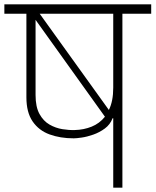

<svg xmlns="http://www.w3.org/2000/svg" viewBox="-56 -860 713 880"><path d="M463 0V-318H460Q449 -289 424.5 -271Q400 -253 371.5 -243Q343 -233 318.5 -229.5Q294 -226 282 -226Q220 -226 171 -244Q122 -262 93.5 -303.5Q65 -345 65 -414V-797H-36V-840H637V-797H505V0ZM107 -425Q107 -370 125 -337.5Q143 -305 171 -289Q199 -273 230 -268Q261 -263 287 -264Q328 -265 364 -279.5Q400 -294 425 -325L107 -769ZM126 -797 443 -356Q453 -376 458 -401.5Q463 -427 463 -458V-797Z"/></svg>

Font: Matangi Light
Style: Regular
Weight: 300
Designer: Prashant Pant
Foundry: The Graphic Ant
Version: Version 3.002